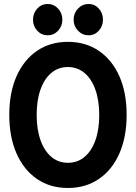

<svg xmlns="http://www.w3.org/2000/svg" viewBox="-20 -938 684 966"><path d="M321.4 7.8Q232.3 7.8 166 -37.6Q99.7 -83 63.2 -165.8Q26.7 -248.5 26.7 -360.4Q26.7 -471.9 63.2 -554.3Q99.7 -636.7 166 -682.1Q232.3 -727.5 321.4 -727.5Q411 -727.5 477.5 -682.1Q544 -636.6 580.6 -554.3Q617.1 -471.9 617.1 -360.2Q617.1 -248.5 580.6 -165.8Q544 -83 477.5 -37.6Q411 7.8 321.4 7.8ZM321.8 -118.9Q369.9 -118.9 405.5 -148.8Q441 -178.6 460.3 -232.9Q479.5 -287.1 479.3 -360.4Q479.1 -433.6 459.6 -487.7Q440.2 -541.7 404.7 -571.3Q369.2 -600.8 321.4 -600.8Q273.8 -600.8 238.5 -571.4Q203.2 -542 183.9 -487.9Q164.5 -433.9 164.5 -360.4Q164.5 -286.8 183.9 -232.5Q203.2 -178.2 238.6 -148.6Q274 -118.9 321.8 -118.9ZM425.8 -760.4Q394.6 -760.4 372.5 -783.4Q350.4 -806.3 350.4 -838.7Q350.4 -871.6 372.5 -894.8Q394.6 -918 425.8 -918Q456.2 -918 477.1 -895Q498 -872 498 -838.7Q498 -806.7 477.2 -783.6Q456.4 -760.4 425.8 -760.4ZM219.8 -760.4Q188.9 -760.4 167.5 -783.4Q146.1 -806.3 146.1 -838.7Q146.1 -871.6 167.5 -894.8Q188.9 -918 219.8 -918Q250.7 -918 272.2 -894.8Q293.7 -871.6 293.7 -838.7Q293.7 -806.3 272.2 -783.4Q250.7 -760.4 219.8 -760.4Z"/></svg>

Font: Reddit Sans Condensed
Style: Regular
Weight: 400
Designer: Stephen Hutchings
Foundry: Reddit
Version: Version 1.014